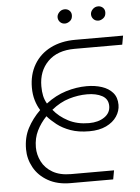

<svg xmlns="http://www.w3.org/2000/svg" viewBox="-58 -899 688 944"><g transform="rotate(-5 286.0 -427.0)"><path d="M251 0Q187 0 141 -26Q95 -52 71.5 -94.5Q48 -137 48 -185Q48 -243 71.5 -288Q95 -333 134 -371Q120 -393 111.5 -421.5Q103 -450 103 -484Q103 -549 132 -598Q161 -647 213.5 -673.5Q266 -700 336 -700H572L564 -656H329Q244 -656 197 -609Q150 -562 150 -487Q150 -460 154.5 -439.5Q159 -419 170 -400Q217 -436 269 -452Q321 -468 372 -468Q413 -468 446.5 -457Q480 -446 500 -423Q520 -400 520 -363Q520 -333 502 -306Q484 -279 449.5 -262.5Q415 -246 366 -246Q313 -246 274 -260Q235 -274 207.5 -295.5Q180 -317 162 -338Q133 -308 115 -271.5Q97 -235 97 -190Q97 -154 114 -120Q131 -86 167 -65Q203 -44 258 -44H470L462 0ZM368 -286Q414 -286 444 -306.5Q474 -327 474 -361Q474 -396 444.5 -412Q415 -428 370 -428Q326 -428 281 -414.5Q236 -401 194 -367Q222 -332 266 -309Q310 -286 368 -286ZM458 -784Q443 -784 433.5 -794Q424 -804 424 -818Q424 -831 435 -842.5Q446 -854 462 -854Q476 -854 485.5 -845Q495 -836 495 -822Q495 -803 482.5 -793.5Q470 -784 458 -784ZM293 -784Q278 -784 268.5 -794Q259 -804 259 -818Q259 -831 270 -842.5Q281 -854 297 -854Q311 -854 320.5 -845Q330 -836 330 -822Q330 -803 317.5 -793.5Q305 -784 293 -784Z"/></g></svg>

Font: MuseoModerno ExtraLight
Style: Italic
Weight: 250
Italic angle: -9°
Designer: Pablo Cosgaya, Héctor Gatti, Marcela Romero, and the Authors of The MuseoModerno Project.
Foundry: Omnibus-Type Team
Version: Version 1.003